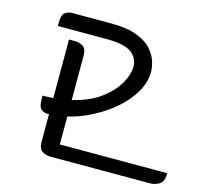

<svg xmlns="http://www.w3.org/2000/svg" viewBox="-103 -827 1012 944"><g transform="rotate(15 403.5 -355.0)"><path d="M170 -200H161Q144 -200 130 -211.5Q116 -223 116 -260V-280Q130 -280 143.5 -280.5Q157 -281 170 -282V-580H199Q222 -580 241 -569Q260 -558 260 -520V-296Q348 -317 403 -358.5Q458 -400 484.5 -447Q511 -494 511 -532Q511 -575 476 -602.5Q441 -630 349 -630H100V-650Q100 -688 116 -699Q132 -710 149 -710H349Q433 -710 483.5 -690Q534 -670 559 -640.5Q584 -611 592.5 -581.5Q601 -552 601 -532Q601 -478 572 -427.5Q543 -377 494 -334Q445 -291 384 -259Q323 -227 260 -212V-70H807Q807 -27 785 -13.5Q763 0 737 0H231Q209 0 189.5 -11.5Q170 -23 170 -60Z"/></g></svg>

Font: Warnes
Style: Regular
Weight: 400
Designer: Eduardo Rodriguez Tunni
Foundry: Eduardo Rodriguez Tunni
Version: Version 1.002; ttfautohint (v1.8.4.7-5d5b);gftools[0.9.23]